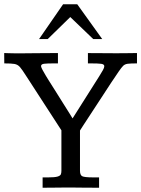

<svg xmlns="http://www.w3.org/2000/svg" viewBox="-23 -878 661 898"><path d="M176.3 0V-48.3H202.1Q233.4 -48.3 246.3 -52.2Q259.3 -56.2 261.7 -63Q264.2 -69.8 264.2 -78.6V-268.6Q262.7 -270.5 250.7 -289.3Q238.8 -308.1 220.2 -336.4Q201.7 -364.7 181.4 -396.2Q161.1 -427.7 142.6 -456.1Q124 -484.4 112.1 -503.2Q100.1 -522 98.6 -523.9Q81.1 -551.8 70.6 -564Q60.1 -576.2 44.7 -578.9Q29.3 -581.5 -2.9 -581.5Q-2.9 -593.8 -3.2 -606Q-3.4 -618.2 -3.4 -629.9Q6.3 -629.4 17.8 -629.2Q29.3 -628.9 41 -628.7Q52.7 -628.4 62.5 -628.4Q104 -628.4 144 -629.2Q184.1 -629.9 248 -629.9V-581.5H229.5Q197.8 -581.5 183.3 -579.8Q168.9 -578.1 168.9 -568.4Q169.9 -562 176 -550.8Q182.1 -539.6 191.4 -523.9Q191.9 -522.5 204.6 -502.4Q217.3 -482.4 235.6 -453.4Q253.9 -424.3 272.2 -395Q290.5 -365.7 303.2 -345.7Q315.9 -325.7 316.4 -324.2L440.9 -521Q452.1 -539.1 458.5 -550.3Q464.8 -561.5 464.8 -568.4Q464.8 -577.6 450 -579.6Q435.1 -581.5 401.4 -581.5Q397.9 -581.5 394.8 -581.5Q391.6 -581.5 388.2 -581.5V-629.9Q388.2 -629.9 404.1 -629.6Q419.9 -629.4 442.1 -629.4Q464.4 -629.4 485.4 -629.2Q506.3 -628.9 516.6 -628.9Q539.6 -628.9 564 -629.2Q588.4 -629.4 617.7 -629.9V-581.5Q588.4 -581.5 574.7 -579.8Q561 -578.1 553 -570.1Q544.9 -562 532.2 -543.5Q518.6 -523.9 496.8 -491Q475.1 -458 450.7 -420.4Q426.3 -382.8 404.1 -349.1Q381.8 -315.4 367.2 -292.7Q352.5 -270 351.1 -267.6V-79.6Q351.1 -60.1 360.8 -54.2Q370.6 -48.3 414.1 -48.3H440.4V0Q410.2 0 379.4 -0.2Q348.6 -0.5 306.6 -1Q281.7 -1 258.5 -0.7Q235.4 -0.5 214.8 -0.2Q194.3 0 176.3 0ZM159.7 -695.3 272 -857.9H338.4L455.1 -695.3H413.1L305.7 -798.3L200.2 -695.3Z"/></svg>

Font: Kameron
Style: Regular
Weight: 400
Designer: Vernon Adams
Foundry: Vernon Adams
Version: Version 1.100